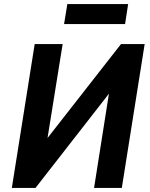

<svg xmlns="http://www.w3.org/2000/svg" viewBox="-20 -921 735 941"><path d="M38 0 150 -705H287L209 -220L189 -214L573 -705H689L577 0H441L518 -488L539 -494L154 0ZM294 -803 310 -901H608L593 -803Z"/></svg>

Font: Nunito Sans 7pt Condensed ExtraBold
Style: Italic
Weight: 800
Width: 3
Italic angle: -9°
Designer: Vernon Adams
Foundry: Vernon Adams
Version: Version 3.101;gftools[0.9.27]